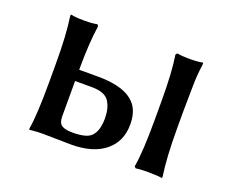

<svg xmlns="http://www.w3.org/2000/svg" viewBox="-89 -643 961 798"><g transform="rotate(20 391.0 -244.0)"><path d="M100.6 -489.3V-499L119.1 -496.1Q131.8 -494.1 161.6 -494.1Q191.4 -494.1 203.1 -496.1L215.8 -498L218.8 -499L223.6 -491.2V-489.3Q211.9 -410.2 211.9 -294.9H296.9Q418.9 -294.9 463.9 -239.3Q489.3 -208 489.3 -153.3Q489.3 -78.1 436 -34.7Q382.8 8.8 286.1 8.8L162.1 6.8Q131.8 6.8 119.1 8.8L107.4 9.8L101.6 10.7V2Q112.3 -61.5 112.3 -203.1V-285.2Q112.3 -415 100.6 -489.3ZM211.9 -87.9Q211.9 -59.6 227.1 -49.8Q242.2 -40 275.9 -40Q309.6 -40 332 -46.9Q381.8 -61.5 381.8 -141.6Q381.8 -186.5 362.8 -215.8Q343.8 -245.1 285.2 -245.1H211.9ZM566.4 2Q578.1 -67.4 578.1 -203.1V-285.2Q578.1 -418.9 566.4 -489.3V-491.2L571.3 -498H574.2Q593.8 -494.1 627.9 -494.1Q662.1 -494.1 686.5 -499V-489.3Q679.7 -440.4 679.2 -395Q678.7 -349.6 677.7 -285.2V-203.1Q677.7 -77.1 689.5 2V10.7Q668.9 6.8 627.9 6.8Q588.9 6.8 574.2 9.8H572.3L566.4 3.9Z"/></g></svg>

Font: GenEi LateMin P v2
Style: Medium
Weight: 500
Designer: o_tamon (Modified)
Foundry: o_tamon / Adobe Systems Incorporated / FONT 910 / Philipp H. Poll
Version: Version 2.1;Original Version 1.004